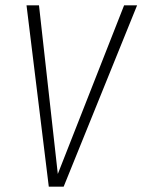

<svg xmlns="http://www.w3.org/2000/svg" viewBox="-20 -704 537 724"><path d="M497 -684 220 0H164L80 -684H127L198 -48L448 -684Z"/></svg>

Font: Fira Sans Extra Condensed ExtraLight
Style: Italic
Weight: 275
Width: 3
Italic angle: -8°
Designer: Carrois Corporate & Edenspiekermann AG
Foundry: Carrois Corporate GbR & Edenspiekermann AG
Version: Version 4.203